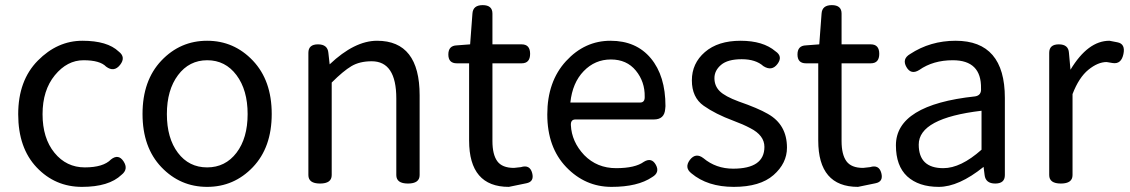

<svg xmlns="http://www.w3.org/2000/svg" viewBox="-20 -716 4409 749"><path d="M413 -94Q442 -117 462 -86.5Q482 -56 454 -34Q405 13 300 13Q195 13 123 -63Q51 -139 51 -270.5Q51 -402 127.5 -479.5Q204 -557 301.5 -557Q399 -557 443 -515Q472 -493 448.5 -463Q425 -433 394 -456Q370 -481 306 -481Q242 -481 194 -422.5Q146 -364 146 -270.5Q146 -177 192.5 -120Q239 -63 311 -63Q383 -63 413 -94Z M966.5 -64Q893 13 788 13Q683 13 609.5 -64Q536 -141 536 -271.5Q536 -402 609.5 -479.5Q683 -557 788 -557Q893 -557 966.5 -479.5Q1040 -402 1040 -271.5Q1040 -141 966.5 -64ZM674 -120Q717 -63 788 -63Q859 -63 902.5 -120Q946 -177 946 -271Q946 -365 902.5 -423Q859 -481 788.5 -481Q718 -481 674.5 -423Q631 -365 631 -271Q631 -177 674 -120Z M1526 -332Q1526 -477 1430 -477Q1383 -477 1351 -458Q1319 -439 1274 -394V-33Q1274 0 1228.5 0Q1183 0 1183 -33V-510Q1183 -543 1220.5 -543Q1258 -543 1261 -510L1266 -465Q1363 -557 1451 -557Q1617 -557 1617 -344V-33Q1617 0 1571.5 0Q1526 0 1526 -33Z M1965 13Q1810 13 1810 -168V-469H1762Q1729 -469 1729 -503.5Q1729 -538 1762 -539L1814 -543L1823 -663Q1825 -696 1863 -696Q1901 -696 1901 -663V-543H2015Q2048 -543 2048 -506Q2048 -469 2015 -469H1901V-166Q1901 -113 1920 -87Q1939 -61 1985 -61L2012 -64Q2047 -75 2056 -41Q2065 -7 2033 -1Z M2524 -25Q2468 13 2365.5 13Q2263 13 2189 -64Q2115 -141 2115 -269.5Q2115 -398 2188 -477.5Q2261 -557 2361.5 -557Q2462 -557 2519 -488.5Q2576 -420 2576 -302L2575 -291Q2572 -250 2531 -250H2225Q2206 -250 2207 -228Q2210 -163 2259 -111Q2309 -60 2383.5 -60Q2458 -60 2492 -85Q2522 -103 2538.5 -73Q2555 -43 2524 -25ZM2205 -316H2477Q2496 -316 2495 -339Q2496 -397 2460.5 -440.5Q2425 -484 2363 -484Q2301 -484 2257 -438.5Q2213 -393 2205 -316Z M2975 -272Q3050 -230 3050 -140Q3050 -79 2997.5 -33Q2945 13 2842.5 13Q2740 13 2677 -40Q2649 -62 2671 -92Q2694 -122 2724 -99Q2773 -58 2840 -58Q2962 -58 2962 -143Q2962 -188 2907 -216Q2879 -231 2841 -245Q2771 -271 2725 -303.5Q2679 -336 2679 -402.5Q2679 -469 2730 -513Q2781 -557 2869 -557Q2957 -557 3005 -516Q3035 -496 3013 -466.5Q2991 -437 2958 -458Q2928 -485 2873.5 -485Q2819 -485 2793 -463Q2767 -441 2767 -411Q2767 -381 2787.5 -360.5Q2808 -340 2862 -320Q2937 -294 2975 -272Z M3327 13Q3172 13 3172 -168V-469H3124Q3091 -469 3091 -503.5Q3091 -538 3124 -539L3176 -543L3185 -663Q3187 -696 3225 -696Q3263 -696 3263 -663V-543H3377Q3410 -543 3410 -506Q3410 -469 3377 -469H3263V-166Q3263 -113 3282 -87Q3301 -61 3347 -61L3374 -64Q3409 -75 3418 -41Q3427 -7 3395 -1Z M3708 -557Q3900 -557 3900 -334V-33Q3900 0 3862.5 0Q3825 0 3821 -33L3817 -65Q3720 13 3642 13Q3564 13 3519 -28Q3475 -69 3475 -149Q3475 -307 3784 -340Q3809 -344 3807 -371Q3809 -481 3697 -481Q3620 -481 3566 -443Q3534 -423 3516 -454.5Q3498 -486 3530 -505Q3609 -557 3708 -557ZM3809 -284Q3564 -255 3564 -152Q3564 -60 3660 -60Q3728 -60 3809 -132Z M4156 -444Q4224 -557 4308 -557L4339 -551Q4371 -545 4362.5 -505Q4354 -465 4321 -470L4297 -474Q4263 -474 4226 -444Q4189 -414 4164 -349V-33Q4164 0 4118.5 0Q4073 0 4073 -33V-510Q4073 -543 4110.5 -543Q4148 -543 4150 -510Z"/></svg>

Font: Raw Maruko Gothic CJK TC
Style: Regular
Weight: 400
Version: Version 1.001